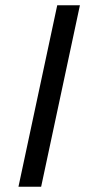

<svg xmlns="http://www.w3.org/2000/svg" viewBox="-20 -708 329 728"><path d="M50 0 197 -688H283L136 0Z"/></svg>

Font: Saira
Style: Italic
Weight: 400
Italic angle: -12°
Designer: Hector Gatti with collaboration of the Omnibus-Type team
Foundry: Omnibus-Type
Version: Version 1.100; ttfautohint (v1.8.3)